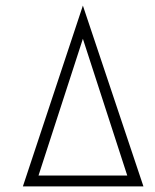

<svg xmlns="http://www.w3.org/2000/svg" viewBox="-20 -668 554 688"><path d="M277 -648 494 0H62ZM277 -529 118 -39H436Z"/></svg>

Font: Libertine Sup Light
Style: Regular
Weight: 300
Designer: Bastien Sozeau
Foundry: NBR — Bastien Sozeau
Version: Version 2.003; ttfautohint (v1.8.4.7-5d5b);gftools[0.9.33]